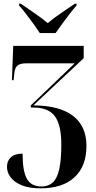

<svg xmlns="http://www.w3.org/2000/svg" viewBox="-20 -786 522 1046"><path d="M197 -606Q182 -629 162 -656.5Q142 -684 121.5 -710.5Q101 -737 84 -756V-766H93Q123 -745 165 -716.5Q207 -688 240 -660Q273 -688 315.5 -716.5Q358 -745 388 -766H397V-756Q380 -737 359.5 -710.5Q339 -684 319 -656.5Q299 -629 283 -606ZM202 240Q138 240 97.5 223Q57 206 37.5 179.5Q18 153 18 123Q18 90 39.5 70.5Q61 51 103 51Q103 146 126.5 188Q150 230 206 230Q243 230 267 208.5Q291 187 302.5 136.5Q314 86 314 1Q314 -105 279 -152.5Q244 -200 163 -200H148V-212L387 -441H123Q87 -441 73 -427Q59 -413 57 -376L54 -349H45L52 -536H436V-469L162 -212Q304 -211 377.5 -155Q451 -99 451 9Q451 120 385.5 180Q320 240 202 240Z"/></svg>

Font: Noto Serif Display Condensed
Style: Bold
Weight: 700
Width: 3
Designer: Monotype Design Team
Foundry: Monotype Imaging Inc.
Version: Version 2.009